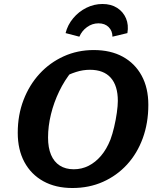

<svg xmlns="http://www.w3.org/2000/svg" viewBox="-20 -931 781 963"><path d="M343 12Q259 12 197.5 -22Q136 -56 102.5 -118Q69 -180 69 -265Q69 -354 98 -429.5Q127 -505 178.5 -561Q230 -617 299.5 -648.5Q369 -680 450 -680Q535 -680 596 -646.5Q657 -613 690.5 -551.5Q724 -490 724 -405Q724 -314 696 -237.5Q668 -161 617 -105.5Q566 -50 496.5 -19Q427 12 343 12ZM350 -82Q390 -82 424.5 -99.5Q459 -117 487 -150Q515 -183 534 -231Q544 -258 552.5 -294Q561 -330 566 -365.5Q571 -401 571 -425Q571 -501 535.5 -541Q500 -581 431 -581Q396 -581 361.5 -570Q327 -559 287 -538L341 -574Q304 -529 277 -473Q250 -417 235.5 -357.5Q221 -298 221 -241Q221 -190 236 -154.5Q251 -119 280 -100.5Q309 -82 350 -82ZM494 -911Q537 -911 567.5 -891.5Q598 -872 612 -839Q626 -806 619 -765L544 -747Q544 -776 525 -795Q506 -814 474 -814Q443 -814 417 -795.5Q391 -777 378 -747L309 -765Q319 -806 347 -839.5Q375 -873 413.5 -892Q452 -911 494 -911Z"/></svg>

Font: Piazzolla Thin ExtraBold
Style: Italic
Weight: 800
Italic angle: -11.3°
Version: Version 2.005